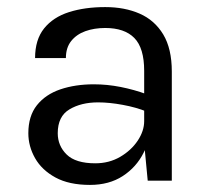

<svg xmlns="http://www.w3.org/2000/svg" viewBox="-20 -510 590 542"><path d="M397 0 387 -105V-310Q387 -374.5 359.2 -402.8Q331.5 -431 277 -431Q246 -431 221 -422Q196 -413 181 -394.2Q166 -375.5 166 -346H79Q79 -398 104.5 -429.8Q130 -461.5 174.8 -475.8Q219.5 -490 277 -490Q332 -490 374.2 -471.5Q416.5 -453 440.8 -412.8Q465 -372.5 465 -308V0ZM234 12Q175 12 136.5 -9Q98 -30 79 -63.5Q60 -97 60 -134Q60 -182.5 84.2 -213Q108.5 -243.5 150.5 -257.8Q192.5 -272 245 -272Q282.5 -272 320.5 -264.5Q358.5 -257 394 -244V-195Q364.5 -207 326.5 -214Q288.5 -221 257 -221Q209 -221 176 -201.2Q143 -181.5 143 -134Q143 -98.5 168.2 -73.8Q193.5 -49 249 -49Q288 -49 319.2 -67.2Q350.5 -85.5 368.8 -113Q387 -140.5 387 -168H406Q406 -120 385.5 -79Q365 -38 326.5 -13Q288 12 234 12Z"/></svg>

Font: Karla ExtraLight
Style: Regular
Weight: 400
Version: Version 2.001